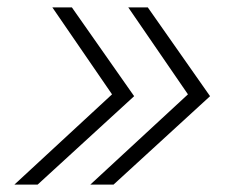

<svg xmlns="http://www.w3.org/2000/svg" viewBox="-20 -501 624 521"><path d="M381 -481 550 -240 288 0H225L490 -245L328 -481ZM175 -481 344 -240 82 0H19L284 -245L122 -481Z"/></svg>

Font: Red Hat Text VF
Style: Italic
Weight: 300
Italic angle: -12°
Designer: Pentagram, MCKL
Foundry: Pentagram, MCKL
Version: Version 1.023